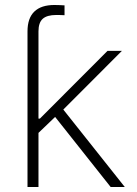

<svg xmlns="http://www.w3.org/2000/svg" viewBox="-20 -750 548 770"><path d="M90.3 -447.8V-624Q90.3 -677.2 117.7 -703.6Q145 -730 198.2 -730Q208 -730 219.2 -729.5Q230.5 -729 238.8 -728.5V-689Q230 -689.5 220.9 -689.7Q211.9 -689.9 205.6 -689.9Q168.5 -689.9 151.4 -674.6Q134.3 -659.2 134.3 -624V-447.8ZM128.9 -211.9V-274.4H140.1L411.1 -545.9H468.8L219.2 -295.9L214.4 -293.9ZM90.3 0V-545.9H134.3V0ZM423.8 0 194.3 -289.6 226.6 -319.8 480.5 0Z"/></svg>

Font: Inter ExtraLight
Style: Regular
Weight: 250
Designer: Rasmus Andersson
Foundry: rsms
Version: Version 4.001;git-66647c0bb